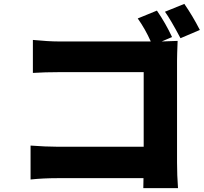

<svg xmlns="http://www.w3.org/2000/svg" viewBox="-20 -928 1040 978"><path d="M881.8 -619.1V-100.6Q881.8 -35.2 886.7 30.3H710L710.9 -20.5H272.5Q199.2 -20.5 135.7 -13.7V-186.5Q213.9 -180.7 267.6 -180.7H711.9V-560.5H279.3Q210 -560.5 147.5 -556.6V-724.6Q227.5 -716.8 279.3 -716.8H748Q719.7 -780.3 681.6 -834L779.3 -874Q824.2 -808.6 856.4 -739.3L803.7 -716.8Q876 -718.8 884.8 -719.7Q881.8 -646.5 881.8 -619.1ZM820.3 -868.2 918.9 -908.2Q960.9 -847.7 998 -775.4L899.4 -733.4Q848.6 -829.1 820.3 -868.2Z"/></svg>

Font: GenEi Gothic M Heavy
Style: Regular
Weight: 800
Designer: o_tamon (Modified); [Source Han Sans]
Ryoko NISHIZUKA  (kana & ideographs); Paul D. Hunt (Latin, Greek & Cyrillic); Wenl
Version: Version 1.1a;Original Version 1.004